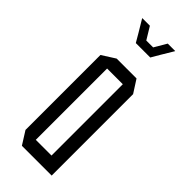

<svg xmlns="http://www.w3.org/2000/svg" viewBox="-228 -719 752 752"><g transform="rotate(45 148.0 -343.5)"><path d="M103 -450V-504H212L246 -451V-450ZM81 0 47 -54V-55H190V0ZM47 -55V-469L102 -504H103V-55ZM190 0V-450H246V0ZM172 -636 202 -687H243V-686L213 -636ZM91 -636 61 -686V-687H103L134 -636ZM112 -600 91 -636H213L192 -600Z"/></g></svg>

Font: Foldit Thin Light
Style: Regular
Weight: 300
Version: Version 1.003